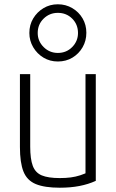

<svg xmlns="http://www.w3.org/2000/svg" viewBox="-20 -866 540 896"><path d="M259 10Q188 10 147 -7Q106 -24 89.5 -65.5Q73 -107 73 -180V-520H121V-182Q121 -124 133 -92Q145 -60 175 -47.5Q205 -35 259 -35Q287 -35 310 -38Q333 -41 354.5 -48Q376 -55 398 -66L379 -34V-520H427V-22Q392 -6 350.5 2Q309 10 259 10ZM250 -579Q213 -579 183 -597Q153 -615 135 -645.5Q117 -676 117 -712Q117 -750 135 -780Q153 -810 183 -828Q213 -846 250 -846Q287 -846 317.5 -828Q348 -810 365.5 -780Q383 -750 383 -713Q383 -676 365.5 -645.5Q348 -615 318 -597Q288 -579 250 -579ZM250 -619Q290 -619 317 -646.5Q344 -674 344 -712Q344 -752 317 -779Q290 -806 250 -806Q211 -806 183.5 -779Q156 -752 156 -712Q156 -674 183.5 -646.5Q211 -619 250 -619Z"/></svg>

Font: M PLUS Code Latin Light
Style: Regular
Weight: 300
Designer: Coji Morishita
Foundry: UNDERFOREST DESIGN
Version: Version 1.002; ttfautohint (v1.8.3)